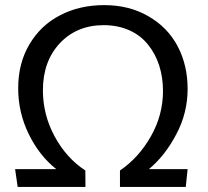

<svg xmlns="http://www.w3.org/2000/svg" viewBox="-20 -738 823 758"><path d="M317.4 0 316.9 -64.9C266.6 -97.7 226.1 -143.1 195.3 -200.2C164.6 -257.3 149.4 -317.9 149.4 -381.3C149.4 -458 171.9 -520 216.3 -567.4C260.7 -614.7 318.8 -638.7 389.6 -638.7C465.3 -638.7 527.3 -609.4 564.9 -561C603.5 -513.7 623.5 -449.7 623.5 -378.9C623.5 -316.4 607.9 -256.8 576.2 -200.7C544.4 -144.5 503.9 -99.1 453.6 -64.9V0H713.4L720.7 -70.3H567.9C610.8 -106 647 -152.3 676.3 -208.5C706.1 -264.6 720.7 -324.2 720.7 -387.2C720.7 -449.7 707.5 -505.9 681.2 -555.7C654.8 -605.5 616.2 -645 565.9 -673.8C515.6 -703.1 457.5 -717.8 391.6 -717.8C326.7 -717.8 268.6 -704.6 217.3 -677.7C166 -651.4 126 -613.3 96.2 -563C66.4 -512.7 51.8 -455.1 51.8 -389.6C51.8 -326.2 65.4 -266.1 93.3 -209C121.1 -151.9 157.2 -106 202.1 -70.3H39.6L49.8 0Z"/></svg>

Font: Ride
Style: Regular
Weight: 400
Version: Version 3.000